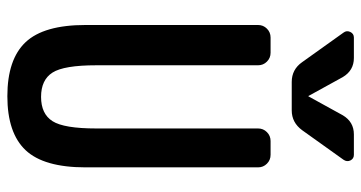

<svg xmlns="http://www.w3.org/2000/svg" viewBox="-258 -748 1015 540"><g transform="rotate(90 250.0 -477.5)"><path d="M357.4 -964.8H415Q425.8 -964.8 430.7 -955.1Q435.5 -945.3 428.7 -935.5L345.7 -819.3Q324.2 -790 290 -790H210Q174.8 -790 154.3 -819.3L71.3 -935.5Q64.5 -944.3 69.3 -954.6Q74.2 -964.8 85 -964.8H142.6Q177.7 -964.8 196.3 -933.6L249 -837.9Q249 -836.9 250 -836.9Q251 -836.9 251 -837.9L303.7 -933.6Q322.3 -964.8 357.4 -964.8ZM49.8 -210V-695.3Q49.8 -710 60.1 -720.2Q70.3 -730.5 85 -730.5H127.9Q142.6 -730.5 152.8 -720.2Q163.1 -710 163.1 -695.3V-240.2Q163.1 -149.4 183.6 -117.2Q204.1 -85 252 -85Q299.8 -85 320.3 -117.2Q340.8 -149.4 340.8 -240.2V-695.3Q340.8 -710 351.1 -720.2Q361.3 -730.5 376 -730.5H415Q429.7 -730.5 439.9 -720.2Q450.2 -710 450.2 -695.3V-210Q450.2 -92.8 401.9 -41.5Q353.5 9.8 250 9.8Q146.5 9.8 98.1 -41.5Q49.8 -92.8 49.8 -210Z"/></g></svg>

Font: Rounded-L Mgen+ 1m medium
Style: Regular
Weight: 500
Designer: [Source Han Sans]
Ryoko NISHIZUKA  (kana & ideographs); Paul D. Hunt (Latin, Greek & Cyrillic); Wenlong ZHANG  (bopomofo
Version: Version 1.059.20150602